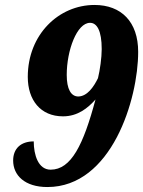

<svg xmlns="http://www.w3.org/2000/svg" viewBox="-20 -744 577 774"><path d="M171 10C430 10 537 -344 537 -535C537 -656 469 -724 361 -724C217 -724 92 -605 92 -434C92 -341 143 -275 234 -275C293 -275 334 -308 365 -343C316 -160 267 -60 184 -60C134 -60 116 -120 116 -174C64 -174 33 -145 33 -97C33 -37 80 10 171 10ZM296 -355C266 -355 249 -385 249 -442C249 -541 290 -652 343 -652C371 -652 390 -620 390 -546C390 -511 383 -462 375 -429C358 -394 332 -356 296 -355Z"/></svg>

Font: Noto Serif Condensed Black
Style: Italic
Weight: 900
Width: 3
Italic angle: -12°
Designer: Monotype Design Team
Foundry: Monotype Imaging Inc.
Version: Version 2.013